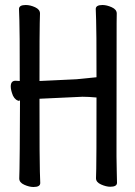

<svg xmlns="http://www.w3.org/2000/svg" viewBox="-20 -731 540 768"><path d="M114 17Q97 17 77 8Q57 -1 57 -17Q57 -29 58 -55Q59 -81 60 -327Q42 -328 32 -348Q23 -370 23 -385Q23 -408 42 -408L59 -407Q59 -621 57.5 -649.5Q56 -678 56 -695Q56 -711 83 -711Q101 -711 120.5 -702Q140 -693 140 -677Q140 -665 139 -639.5Q138 -614 138 -407L286 -414L366 -422Q366 -621 364.5 -649.5Q363 -678 363 -695Q363 -711 390 -711Q407 -711 427 -702Q447 -693 447 -677Q447 -665 446.5 -639.5Q446 -614 446 -106Q446 -75 447 -46Q448 -17 448 0Q448 16 421 16Q405 16 384.5 7Q364 -2 364 -18Q364 -30 365 -56Q366 -82 366 -341Q334 -344 310 -344L138 -336Q138 -74 139.5 -45Q141 -16 141 1Q141 17 114 17ZM60 -327Q60 -330 60 -333L58 -329Q58 -327 60 -327Z"/></svg>

Font: LXGW WenKai Mono TC
Style: Bold
Weight: 700
Designer: LXGW / Fontworks Inc.
Foundry: LXGW / Fontworks Inc.
Version: Version 1.330